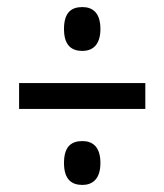

<svg xmlns="http://www.w3.org/2000/svg" viewBox="-20 -629 465 543"><path d="M213 -485C241 -485 264 -501 264 -547C264 -594 241 -609 213 -609C182 -609 161 -594 161 -547C161 -501 182 -485 213 -485ZM34 -321H391V-394H34ZM213 -106C241 -106 264 -122 264 -168C264 -215 241 -230 213 -230C182 -230 161 -215 161 -168C161 -122 182 -106 213 -106Z"/></svg>

Font: Noto Serif Devanagari ExtraCondensed Black
Style: Regular
Weight: 900
Width: 2
Designer: Universal Thirst, Indian Type Foundry and the Monotype Design Team
Foundry: Monotype Imaging Inc.
Version: Version 2.004